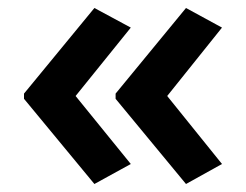

<svg xmlns="http://www.w3.org/2000/svg" viewBox="-20 -510 615 480"><path d="M40 -276 216 -490 307 -441 169 -270 307 -100 216 -50 40 -263ZM269 -276 445 -490 535 -441 398 -270 535 -100 445 -50 269 -263Z"/></svg>

Font: Noto Sans Gujarati UI SemiBold
Style: Regular
Weight: 600
Designer: Jelle Bosma - Monotype Design Team, Universal Thirst
Foundry: Monotype Imaging Inc.
Version: Version 2.106; ttfautohint (v1.8.4.7-5d5b)